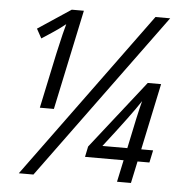

<svg xmlns="http://www.w3.org/2000/svg" viewBox="-51 -766 828 818"><g transform="rotate(5 362.5 -357.0)"><path d="M121.6 0H59.1L581.1 -713.9H644ZM184.1 -286.1H124L173.8 -521Q177.2 -535.2 183.1 -561.5Q193.4 -608.4 205.1 -650.4Q178.2 -628.9 147.2 -608.6Q116.2 -588.4 104.5 -580.6L82.5 -620.6L223.1 -713.9H274.9ZM569.8 -147H620.6L609.4 -94.2H558.6L538.6 -0.5H479L499 -94.2H334L343.3 -139.2Q400.9 -212.4 572.8 -431.2H629.9ZM510.3 -147 537.6 -276.4Q549.8 -331.1 555.7 -352.1Q518.1 -293.9 403.8 -147Z"/></g></svg>

Font: Open Sans Hebrew Condensed
Style: Italic
Weight: 400
Width: 3
Italic angle: -12°
Foundry: Ascender Corporation, Yanek Iontef
Version: Version 2.001;PS 002.001;hotconv 1.0.70;makeotf.lib2.5.58329